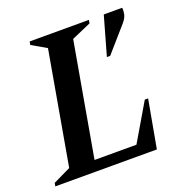

<svg xmlns="http://www.w3.org/2000/svg" viewBox="-128 -767 834 874"><g transform="rotate(-20 289.5 -330.0)"><path d="M-7 0 -4 -16 81 -57 177 -603 106 -644 109 -660H396L393 -644L299 -603L202 -52H405L511 -232H527L485 0ZM415 -473 468 -660H557Q559 -645 555.5 -628.5Q552 -612 536 -593L431 -473Z"/></g></svg>

Font: Spectral SC SemiBold
Style: Italic
Weight: 600
Italic angle: -10°
Designer: Jean-Baptiste Levee
Foundry: Production Type
Version: Version 2.001